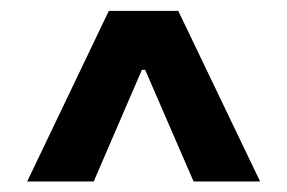

<svg xmlns="http://www.w3.org/2000/svg" viewBox="-20 -733 531 355"><path d="M232.9 -644H258.3V-604H232.9ZM30.3 -397.5 181.2 -712.9H309.6L460.9 -397.5H337.9L242.2 -618.2H248.5L153.3 -397.5Z"/></svg>

Font: Inter 16pt ExtraBold
Style: Regular
Weight: 800
Version: Version 4.001;git-66647c0bb